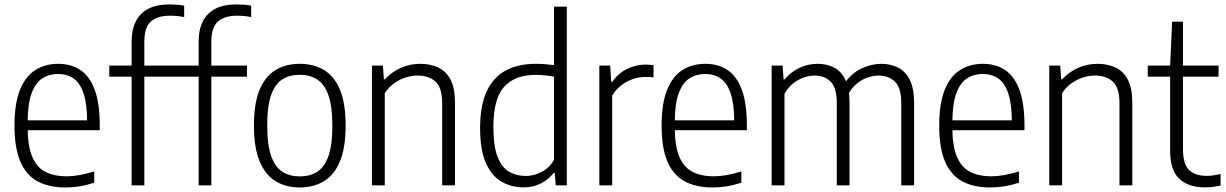

<svg xmlns="http://www.w3.org/2000/svg" viewBox="-20 -838 5543 868"><path d="M276 9.5Q200.5 9.5 149.2 -18.5Q98 -46.5 71.8 -108Q45.5 -169.5 45.5 -271Q45.5 -370 70.2 -431.5Q95 -493 139.5 -521.2Q184 -549.5 243 -549.5Q301.5 -549.5 343.8 -521.2Q386 -493 408.5 -431.5Q431 -370 431 -270V-249.5H80.5V-294H387.5L374 -282.5Q374 -366.5 358 -414.8Q342 -463 312.5 -483.2Q283 -503.5 242.5 -503.5Q202 -503.5 171 -483.5Q140 -463.5 122.5 -415.2Q105 -367 105 -282.5V-263Q105 -180 124.8 -131.5Q144.5 -83 183.8 -62Q223 -41 282 -41Q309.5 -41 339.5 -46.5Q369.5 -52 406 -63V-12Q370.5 -0.5 338.8 4.5Q307 9.5 276 9.5Z M575 0V-647.5Q575 -704 594.2 -741.8Q613.5 -779.5 651.2 -798.8Q689 -818 745.5 -818Q761 -818 778.8 -816.8Q796.5 -815.5 812.5 -812.5V-761Q796.5 -764 781.2 -765.5Q766 -767 748.5 -767Q690.5 -767 661.5 -740Q632.5 -713 632.5 -649.5V0ZM474 -491.5V-541.5H793.5V-491.5Z M878 0V-647.5Q878 -704 897.2 -741.8Q916.5 -779.5 954.2 -798.8Q992 -818 1048.5 -818Q1064 -818 1081.8 -816.8Q1099.5 -815.5 1115.5 -812.5V-761Q1099.5 -764 1084.2 -765.5Q1069 -767 1051.5 -767Q993.5 -767 964.5 -740Q935.5 -713 935.5 -649.5V0ZM777 -491.5V-541.5H1096.5V-491.5Z M1335 9.5Q1272.5 9.5 1226 -18.8Q1179.5 -47 1153.8 -108.5Q1128 -170 1128 -270.5Q1128 -370.5 1153.5 -431.8Q1179 -493 1225.5 -521.2Q1272 -549.5 1335 -549.5Q1398 -549.5 1444.8 -521.5Q1491.5 -493.5 1517 -432Q1542.5 -370.5 1542.5 -270.5Q1542.5 -170.5 1517 -109Q1491.5 -47.5 1444.8 -19Q1398 9.5 1335 9.5ZM1335 -40.5Q1380.5 -40.5 1413.5 -61Q1446.5 -81.5 1464.5 -131.5Q1482.5 -181.5 1482.5 -269Q1482.5 -357.5 1464.5 -408Q1446.5 -458.5 1413.2 -479.2Q1380 -500 1335 -500Q1290 -500 1257 -479.5Q1224 -459 1206 -409.2Q1188 -359.5 1188 -272Q1188 -183 1206 -132.5Q1224 -82 1257 -61.2Q1290 -40.5 1335 -40.5Z M1661.5 0V-541.5H1711L1715.5 -479.5H1720Q1751 -513 1792 -531.2Q1833 -549.5 1879.5 -549.5Q1925 -549.5 1960.8 -533Q1996.5 -516.5 2016.8 -477.8Q2037 -439 2037 -373.5V0H1979V-371Q1979 -441.5 1948.8 -469Q1918.5 -496.5 1868 -496.5Q1844.5 -496.5 1817.5 -488.8Q1790.5 -481 1764.5 -463.5Q1738.5 -446 1719.5 -416.5V0Z M2346.5 9Q2292.5 9 2248 -16.2Q2203.5 -41.5 2177 -100.2Q2150.5 -159 2150.5 -259.5Q2150.5 -359 2179.5 -423.2Q2208.5 -487.5 2264.8 -518.5Q2321 -549.5 2403.5 -549.5Q2423.5 -549.5 2445 -547.8Q2466.5 -546 2484.5 -543.5V-808H2542.5V0H2492.5L2488 -56.5H2483.5Q2462.5 -29 2427.5 -10Q2392.5 9 2346.5 9ZM2357 -42.5Q2393.5 -42.5 2428.2 -60.5Q2463 -78.5 2484.5 -115V-491.5Q2468 -495 2445 -497.2Q2422 -499.5 2401 -499.5Q2308 -499.5 2259.2 -445.8Q2210.5 -392 2210.5 -265.5Q2210.5 -177 2229.5 -128.8Q2248.5 -80.5 2281.8 -61.5Q2315 -42.5 2357 -42.5Z M2689.5 0V-541.5H2738.5L2743.5 -468H2748Q2775 -507 2815.2 -526.5Q2855.5 -546 2898.5 -546Q2909.5 -546 2918.2 -545.2Q2927 -544.5 2934.5 -543V-488Q2925 -489.5 2916 -489.8Q2907 -490 2896 -490Q2869 -490 2841 -480.5Q2813 -471 2788.5 -452.2Q2764 -433.5 2747.5 -405V0Z M3201.5 9.5Q3126 9.5 3074.8 -18.5Q3023.5 -46.5 2997.2 -108Q2971 -169.5 2971 -271Q2971 -370 2995.8 -431.5Q3020.5 -493 3065 -521.2Q3109.5 -549.5 3168.5 -549.5Q3227 -549.5 3269.2 -521.2Q3311.5 -493 3334 -431.5Q3356.5 -370 3356.5 -270V-249.5H3006V-294H3313L3299.5 -282.5Q3299.5 -366.5 3283.5 -414.8Q3267.5 -463 3238 -483.2Q3208.5 -503.5 3168 -503.5Q3127.5 -503.5 3096.5 -483.5Q3065.5 -463.5 3048 -415.2Q3030.5 -367 3030.5 -282.5V-263Q3030.5 -180 3050.2 -131.5Q3070 -83 3109.2 -62Q3148.5 -41 3207.5 -41Q3235 -41 3265 -46.5Q3295 -52 3331.5 -63V-12Q3296 -0.5 3264.2 4.5Q3232.5 9.5 3201.5 9.5Z M3468.5 0V-541.5H3518L3522.5 -479H3527Q3557.5 -515 3596 -532.2Q3634.5 -549.5 3676.5 -549.5Q3717.5 -549.5 3750 -533Q3782.5 -516.5 3801.5 -478Q3820.5 -439.5 3820.5 -373.5V0H3763V-370Q3763 -442 3735 -469.2Q3707 -496.5 3662.5 -496.5Q3641 -496.5 3616.2 -488.5Q3591.5 -480.5 3567.8 -462.5Q3544 -444.5 3526.5 -414V0ZM4054.5 0V-370Q4054.5 -442 4025.5 -469.2Q3996.5 -496.5 3951.5 -496.5Q3930 -496.5 3903.8 -488Q3877.5 -479.5 3852.5 -459Q3827.5 -438.5 3809.5 -402L3793 -455Q3830 -508.5 3875.8 -529Q3921.5 -549.5 3963.5 -549.5Q4005.5 -549.5 4039.2 -533Q4073 -516.5 4092.8 -477.5Q4112.5 -438.5 4112.5 -372V0Z M4456.5 9.5Q4381 9.5 4329.8 -18.5Q4278.5 -46.5 4252.2 -108Q4226 -169.5 4226 -271Q4226 -370 4250.8 -431.5Q4275.5 -493 4320 -521.2Q4364.5 -549.5 4423.5 -549.5Q4482 -549.5 4524.2 -521.2Q4566.5 -493 4589 -431.5Q4611.5 -370 4611.5 -270V-249.5H4261V-294H4568L4554.5 -282.5Q4554.5 -366.5 4538.5 -414.8Q4522.5 -463 4493 -483.2Q4463.5 -503.5 4423 -503.5Q4382.5 -503.5 4351.5 -483.5Q4320.5 -463.5 4303 -415.2Q4285.5 -367 4285.5 -282.5V-263Q4285.5 -180 4305.2 -131.5Q4325 -83 4364.2 -62Q4403.5 -41 4462.5 -41Q4490 -41 4520 -46.5Q4550 -52 4586.5 -63V-12Q4551 -0.5 4519.2 4.5Q4487.5 9.5 4456.5 9.5Z M4723.5 0V-541.5H4773L4777.5 -479.5H4782Q4813 -513 4854 -531.2Q4895 -549.5 4941.5 -549.5Q4987 -549.5 5022.8 -533Q5058.5 -516.5 5078.8 -477.8Q5099 -439 5099 -373.5V0H5041V-371Q5041 -441.5 5010.8 -469Q4980.5 -496.5 4930 -496.5Q4906.5 -496.5 4879.5 -488.8Q4852.5 -481 4826.5 -463.5Q4800.5 -446 4781.5 -416.5V0Z M5426 9Q5353 9 5311.5 -29.8Q5270 -68.5 5270 -156.5V-541.5L5279 -740H5328V-165.5Q5328 -97 5355 -70Q5382 -43 5435.5 -43Q5450 -43 5465.2 -45.2Q5480.5 -47.5 5498 -51V1Q5481 4.5 5462.5 6.8Q5444 9 5426 9ZM5169 -491.5V-541.5H5489V-491.5Z"/></svg>

Font: Encode Sans SemiCondensed Light
Style: Regular
Weight: 300
Width: 4
Designer: Multiple Designers
Foundry: Impallari Type
Version: Version 3.002